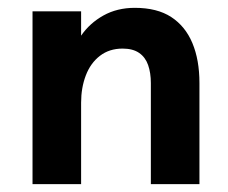

<svg xmlns="http://www.w3.org/2000/svg" viewBox="-20 -470 582 490"><path d="M63 0V-441H187V-379Q209 -411 244 -430.5Q279 -450 324 -450Q381 -450 417 -426.5Q453 -403 471 -360Q489 -317 489 -258V0H365V-258Q365 -284 358 -304Q351 -324 335 -335Q319 -346 293 -346Q259 -346 235 -327.5Q211 -309 199 -277.5Q187 -246 187 -208V0Z"/></svg>

Font: Teachers SemiBold
Style: Regular
Weight: 600
Version: Version 1.001